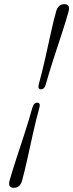

<svg xmlns="http://www.w3.org/2000/svg" viewBox="-20 -768 350 919"><path d="M199 -364Q193 -340.5 176 -340.5Q159.5 -340.5 165.5 -364Q181.5 -422.5 196 -486.5Q210.5 -550.5 223.2 -609.5Q236 -668.5 248.5 -712.5Q258 -748 288 -748Q317.5 -748 308 -712.5Q296 -668.5 276.5 -609.2Q257 -550 236.2 -486.2Q215.5 -422.5 199 -364ZM135 -253Q141.5 -276.5 158.5 -276.5Q175 -276.5 168.5 -253Q152.5 -194.5 138.2 -130.5Q124 -66.5 111 -7.5Q98 51.5 86 95.5Q76.5 131 46 131Q16.5 131 26 95.5Q38.5 51.5 58 -7.8Q77.5 -67 98.2 -130.8Q119 -194.5 135 -253Z"/></svg>

Font: Fraunces 72pt S000 SemiBold
Style: Italic
Weight: 600
Italic angle: -16°
Version: Version 1.000; ttfautohint (v1.8.3)